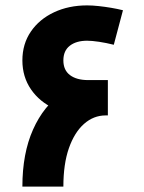

<svg xmlns="http://www.w3.org/2000/svg" viewBox="-20 -692 533 712"><path d="M307 -264Q237 -264 182 -289Q127 -314 95 -360.5Q63 -407 63 -468Q63 -529 94.5 -575Q126 -621 180.5 -646.5Q235 -672 303 -672Q322 -672 345.5 -669.5Q369 -667 392.5 -663Q416 -659 436 -654L402 -526Q374 -533 347.5 -537Q321 -541 303 -541Q263 -541 239 -522.5Q215 -504 215 -468Q215 -432 239.5 -413.5Q264 -395 307 -395ZM63 0Q63 -123 102.5 -211.5Q142 -300 211 -347Q280 -394 371 -395L372 -264Q327 -264 291.5 -232.5Q256 -201 235.5 -142.5Q215 -84 215 0ZM307 -264V-395H380V-264Z"/></svg>

Font: Cairo Play ExtraBold
Style: Regular
Weight: 800
Version: Version 3.119